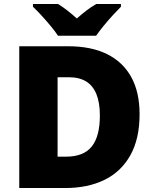

<svg xmlns="http://www.w3.org/2000/svg" viewBox="-20 -947 774 967"><path d="M683 -372Q683 -248 636.5 -165Q590 -82 506 -41Q422 0 308 0H77V-714H324Q439 -714 519 -674.5Q599 -635 641 -559Q683 -483 683 -372ZM483 -365Q483 -430 465.5 -473Q448 -516 413.5 -537Q379 -558 326 -558H270V-158H313Q401 -158 442 -209Q483 -260 483 -365ZM272 -767Q257 -790 234.5 -817Q212 -844 188.5 -869.5Q165 -895 146 -913V-927H272Q298 -911 319.5 -894Q341 -877 367 -854Q393 -877 416 -894.5Q439 -912 465 -927H589V-913Q572 -896 548.5 -870.5Q525 -845 502.5 -817.5Q480 -790 464 -767Z"/></svg>

Font: Noto Sans Thai Black
Style: Regular
Weight: 900
Version: Version 2.001